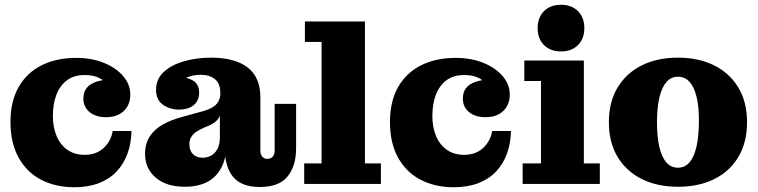

<svg xmlns="http://www.w3.org/2000/svg" viewBox="-20 -772 3180 806"><path d="M292 14Q213 14 152.5 -17.5Q92 -49 58 -110.5Q24 -172 24 -260Q24 -347 58.5 -407Q93 -467 155 -498Q217 -529 300 -529L336 -457Q290 -457 260.5 -434.5Q231 -412 216.5 -373.5Q202 -335 202 -286Q202 -238 217.5 -201Q233 -164 263 -143Q293 -122 335 -122Q361 -122 381.5 -130Q402 -138 416.5 -152Q431 -166 440.5 -184Q450 -202 453 -222H532Q531 -170 515 -126.5Q499 -83 469 -51.5Q439 -20 394.5 -3Q350 14 292 14ZM425 -280Q382 -280 356 -301.5Q330 -323 330 -358Q330 -399 362 -418.5Q394 -438 449 -438L450 -387Q441 -407 426 -423Q411 -439 389 -448Q367 -457 336 -457L300 -529Q365 -529 416.5 -508Q468 -487 497.5 -452Q527 -417 527 -375Q527 -332 499.5 -306Q472 -280 425 -280Z M730 -312Q693 -312 664 -332.5Q635 -353 635 -395Q635 -440 667.5 -470Q700 -500 753 -515Q806 -530 866 -530Q967 -530 1020.5 -488Q1074 -446 1073 -361L905 -380Q905 -422 882 -440Q859 -458 823 -458Q797 -458 775.5 -451Q754 -444 738.5 -431Q723 -418 714 -400L715 -450Q762 -450 789 -434.5Q816 -419 816 -383Q816 -350 793.5 -331Q771 -312 730 -312ZM1071 13Q994 13 959 -29Q924 -71 924 -147V-162H903V-287H899L905 -332V-380L1073 -361V-140Q1073 -124 1081 -114.5Q1089 -105 1102 -105Q1117 -105 1125 -114.5Q1133 -124 1133 -140V-336H1223V-149Q1223 -75 1187 -31Q1151 13 1071 13ZM756 12Q678 12 633.5 -26.5Q589 -65 589 -125Q589 -170 609 -200Q629 -230 664 -249.5Q699 -269 744 -281L831 -305Q856 -312 872 -321.5Q888 -331 896.5 -345.5Q905 -360 905 -381L908 -287H903Q898 -273 885.5 -262Q873 -251 853 -243L834 -235Q815 -227 802 -217.5Q789 -208 782 -195.5Q775 -183 775 -166Q775 -140 790 -125Q805 -110 830 -110Q850 -110 866.5 -119Q883 -128 893 -147Q903 -166 903 -197L933 -186Q933 -118 912 -74Q891 -30 851.5 -9Q812 12 756 12Z M1257 0V-86H1330V-596H1260V-682H1512V-86H1579V0Z M1885 14Q1806 14 1745.5 -17.5Q1685 -49 1651 -110.5Q1617 -172 1617 -260Q1617 -347 1651.5 -407Q1686 -467 1748 -498Q1810 -529 1893 -529L1929 -457Q1883 -457 1853.5 -434.5Q1824 -412 1809.5 -373.5Q1795 -335 1795 -286Q1795 -238 1810.5 -201Q1826 -164 1856 -143Q1886 -122 1928 -122Q1954 -122 1974.5 -130Q1995 -138 2009.5 -152Q2024 -166 2033.5 -184Q2043 -202 2046 -222H2125Q2124 -170 2108 -126.5Q2092 -83 2062 -51.5Q2032 -20 1987.5 -3Q1943 14 1885 14ZM2018 -280Q1975 -280 1949 -301.5Q1923 -323 1923 -358Q1923 -399 1955 -418.5Q1987 -438 2042 -438L2043 -387Q2034 -407 2019 -423Q2004 -439 1982 -448Q1960 -457 1929 -457L1893 -529Q1958 -529 2009.5 -508Q2061 -487 2090.5 -452Q2120 -417 2120 -375Q2120 -332 2092.5 -306Q2065 -280 2018 -280Z M2174 0V-86H2251V-432H2181V-518H2431V-86H2498V0ZM2335 -556Q2291 -556 2264 -582.5Q2237 -609 2237 -654Q2237 -699 2264 -725.5Q2291 -752 2335 -752Q2379 -752 2406 -725.5Q2433 -699 2433 -654Q2433 -609 2406 -582.5Q2379 -556 2335 -556Z M2826 12Q2739 12 2674 -20.5Q2609 -53 2572.5 -113.5Q2536 -174 2536 -259Q2536 -344 2572.5 -404.5Q2609 -465 2674 -497.5Q2739 -530 2826 -530Q2913 -530 2978 -497.5Q3043 -465 3079.5 -404.5Q3116 -344 3116 -259Q3116 -174 3079.5 -113Q3043 -52 2978 -20Q2913 12 2826 12ZM2826 -68Q2855 -68 2874.5 -90.5Q2894 -113 2904 -157.5Q2914 -202 2914 -266Q2914 -325 2904 -366Q2894 -407 2874.5 -428.5Q2855 -450 2826 -450Q2797 -450 2777.5 -427.5Q2758 -405 2748 -362.5Q2738 -320 2738 -259Q2738 -197 2748 -154.5Q2758 -112 2777.5 -90Q2797 -68 2826 -68Z"/></svg>

Font: Montagu Slab
Style: Bold
Weight: 700
Designer: Florian Karsten
Foundry: Florian Karsten
Version: Version 1.000